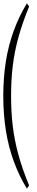

<svg xmlns="http://www.w3.org/2000/svg" viewBox="-22 -937 222 1150"><path d="M152.3 173.8 139.2 192.9Q92.8 117.2 61.5 32.2Q-2.4 -140.1 -2.4 -362.8Q-2.4 -471.7 13.2 -569.8Q43.5 -759.8 139.2 -917L152.3 -897.9Q111.3 -797.4 87.9 -711.7Q64.5 -626 54.4 -542.2Q44.4 -458.5 44.4 -362.3Q44.4 -266.1 54.4 -182.1Q64.5 -98.1 87.6 -12.7Q110.8 72.8 152.3 173.8Z"/></svg>

Font: Scarab Serif
Style: Condensed-Light
Weight: 300
Designer: John Roberts
Foundry: Scarab
Version: 1.0